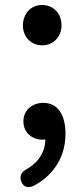

<svg xmlns="http://www.w3.org/2000/svg" viewBox="-20 -562 338 771"><path d="M94 -519C81 -505 72 -484 72 -460C72 -413 106 -380 149 -380C193 -380 227 -413 227 -460C227 -484 219 -505 205 -519C191 -534 171 -542 149 -542C128 -542 108 -534 94 -519ZM133 79C121 94 105 107 86 118C65 129 57 147 66 168C74 189 92 194 113 185C149 167 178 142 200 112C228 74 243 28 243 -25C243 -102 211 -149 154 -149C110 -149 74 -120 74 -75C74 -28 110 -1 151 -1L162 -2C162 28 152 55 133 79Z"/></svg>

Font: GenSenRounded2 TW M
Style: Regular
Weight: 500
Version: Version 2.100;PS 2.1;hotconv 16.6.51;makeotf.lib2.5.65220 DE